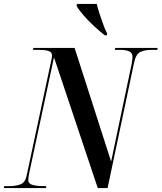

<svg xmlns="http://www.w3.org/2000/svg" viewBox="-49 -958 823 978"><path d="M-29 0 -28 -10H0Q33 -10 56.5 -19.5Q80 -29 87 -65L210 -640Q213 -653 214.5 -661.5Q216 -670 216 -675Q216 -693 198 -698.5Q180 -704 151 -704H119L121 -714H331L517 -135L622 -634Q626 -658 626 -668Q626 -688 610 -696Q594 -704 561 -704H536L538 -714H754L752 -704H722Q690 -704 666.5 -693.5Q643 -683 634 -639L499 0H449L226 -666L100 -77Q95 -52 95 -41Q95 -23 115.5 -16.5Q136 -10 171 -10H187L185 0ZM485 -778Q459 -798 430 -825Q401 -852 377 -879.5Q353 -907 341 -928L343 -938H444Q449 -916 458 -888Q467 -860 477 -833Q487 -806 497 -787L495 -778Z"/></svg>

Font: Noto Serif Display Condensed SemiBold
Style: Italic
Weight: 600
Width: 3
Italic angle: -12°
Designer: Monotype Design Team
Foundry: Monotype Imaging Inc.
Version: Version 2.009